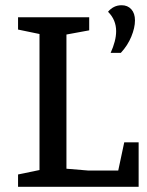

<svg xmlns="http://www.w3.org/2000/svg" viewBox="-20 -714 563 734"><path d="M49 0V-47L131 -64V-584L49 -601V-648H321V-598L234 -582V-69L318 -62H432L455 -170H510V0ZM403 -512Q413 -534 418.5 -555Q424 -576 424 -595Q424 -616 416.5 -634.5Q409 -653 393 -669Q403 -681 416 -687.5Q429 -694 445 -694Q468 -694 482 -678.5Q496 -663 496 -636Q496 -608 482 -574Q468 -540 442 -512Z"/></svg>

Font: Faustina Medium
Style: Regular
Weight: 500
Designer: Alfonso Garcia
Foundry: http://www.omnibus-type.com
Version: Version 1.200